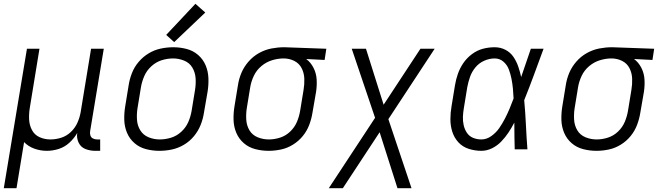

<svg xmlns="http://www.w3.org/2000/svg" viewBox="-25 -787 3501 1012"><path d="M-5 205H62L102 -38Q124 -15 156 -3.5Q188 8 222 8Q253 8 284.5 -2Q316 -12 341 -35Q366 -58 382 -86Q378 -59 389.5 -35Q401 -11 425.5 -1.5Q450 8 477 8H503V-52H487Q475 -52 465 -57Q455 -62 451.5 -73Q448 -84 450 -95L522 -530H455L400 -195Q395 -167 383 -140Q371 -113 348.5 -91.5Q326 -70 297.5 -61Q269 -52 241 -52Q210 -52 183.5 -64Q157 -76 143.5 -101.5Q130 -127 128.5 -157Q127 -187 132 -218L183 -530H117Z M815 8Q848 8 881 1Q914 -6 944.5 -24Q975 -42 997.5 -69.5Q1020 -97 1032.5 -128.5Q1045 -160 1050 -193L1069 -303Q1075 -339 1073.5 -375.5Q1072 -412 1058.5 -443.5Q1045 -475 1019 -497.5Q993 -520 958.5 -529Q924 -538 888 -538Q856 -538 822.5 -531Q789 -524 759 -506Q729 -488 706 -461Q683 -434 670.5 -402Q658 -370 653 -337L635 -227Q629 -191 630 -155Q631 -119 644.5 -87Q658 -55 684 -32.5Q710 -10 744.5 -1Q779 8 815 8ZM817 -52Q786 -52 758 -63.5Q730 -75 714.5 -100Q699 -125 697 -156Q695 -187 700 -218L718 -328Q723 -357 735.5 -386Q748 -415 772.5 -437.5Q797 -460 827 -469.5Q857 -479 887 -479Q917 -479 945.5 -467.5Q974 -456 989 -430.5Q1004 -405 1006 -374.5Q1008 -344 1003 -313L985 -203Q980 -173 967.5 -144Q955 -115 930.5 -92.5Q906 -70 876 -61Q846 -52 817 -52ZM893 -565 1057 -721 1005 -767 851 -603Z M1391 8Q1423 8 1456 1Q1489 -6 1519 -24.5Q1549 -43 1571 -70Q1593 -97 1605 -129Q1617 -161 1622 -193L1641 -303Q1646 -336 1644 -368.5Q1642 -401 1627.5 -429.5Q1613 -458 1589 -476L1686 -471L1695 -530L1474 -538H1473Q1440 -538 1406 -531.5Q1372 -525 1340.5 -507.5Q1309 -490 1285 -462.5Q1261 -435 1247.5 -403Q1234 -371 1229 -337L1211 -227Q1205 -191 1206 -155Q1207 -119 1220.5 -87Q1234 -55 1260 -32.5Q1286 -10 1320.5 -1Q1355 8 1391 8ZM1392 -52Q1361 -52 1333 -63.5Q1305 -75 1290 -100Q1275 -125 1273 -156Q1271 -187 1276 -218L1294 -328Q1299 -358 1313 -387.5Q1327 -417 1352.5 -438.5Q1378 -460 1409 -469.5Q1440 -479 1470 -479Q1500 -479 1526 -466Q1552 -453 1565 -427.5Q1578 -402 1579 -372Q1580 -342 1575 -313L1557 -203Q1552 -173 1540 -144.5Q1528 -116 1504.5 -93.5Q1481 -71 1451 -61.5Q1421 -52 1392 -52Z M1708 205H1782L1976 -90L2070 205H2144L2022 -159L2266 -530H2191L1997 -235L1904 -530H1829L1952 -166Z M2512 8Q2541 8 2568.5 -5.5Q2596 -19 2617.5 -41.5Q2639 -64 2655.5 -89Q2672 -114 2686 -141Q2686 -140 2686 -139V-134Q2686 -100 2686.5 -67Q2687 -34 2688 0H2755Q2750 -65 2747 -129.5Q2744 -194 2738 -259Q2765 -326 2790 -394Q2815 -462 2840 -530H2773Q2760 -493 2747.5 -455.5Q2735 -418 2722 -381Q2716 -409 2706.5 -436.5Q2697 -464 2681 -487.5Q2665 -511 2639 -524.5Q2613 -538 2582 -538Q2551 -538 2520.5 -530Q2490 -522 2463 -502Q2436 -482 2417.5 -455Q2399 -428 2388.5 -398Q2378 -368 2373 -337L2355 -227Q2349 -193 2349 -158.5Q2349 -124 2359 -92.5Q2369 -61 2391 -37Q2413 -13 2445.5 -2.5Q2478 8 2512 8ZM2512 -52Q2489 -52 2468.5 -60.5Q2448 -69 2436 -87Q2424 -105 2419 -127Q2414 -149 2415 -172Q2416 -195 2420 -218L2438 -328Q2443 -355 2452.5 -382Q2462 -409 2481 -432Q2500 -455 2527.5 -467Q2555 -479 2582 -479Q2609 -479 2628.5 -462Q2648 -445 2657 -421Q2666 -397 2671 -371.5Q2676 -346 2678.5 -320Q2681 -294 2682 -268Q2672 -241 2661 -214.5Q2650 -188 2636.5 -162Q2623 -136 2606.5 -112Q2590 -88 2565 -70Q2540 -52 2512 -52Z M3119 8Q3151 8 3184 1Q3217 -6 3247 -24.5Q3277 -43 3299 -70Q3321 -97 3333 -129Q3345 -161 3350 -193L3369 -303Q3374 -336 3372 -368.5Q3370 -401 3355.5 -429.5Q3341 -458 3317 -476L3414 -471L3423 -530L3202 -538H3201Q3168 -538 3134 -531.5Q3100 -525 3068.5 -507.5Q3037 -490 3013 -462.5Q2989 -435 2975.5 -403Q2962 -371 2957 -337L2939 -227Q2933 -191 2934 -155Q2935 -119 2948.5 -87Q2962 -55 2988 -32.5Q3014 -10 3048.5 -1Q3083 8 3119 8ZM3120 -52Q3089 -52 3061 -63.5Q3033 -75 3018 -100Q3003 -125 3001 -156Q2999 -187 3004 -218L3022 -328Q3027 -358 3041 -387.5Q3055 -417 3080.5 -438.5Q3106 -460 3137 -469.5Q3168 -479 3198 -479Q3228 -479 3254 -466Q3280 -453 3293 -427.5Q3306 -402 3307 -372Q3308 -342 3303 -313L3285 -203Q3280 -173 3268 -144.5Q3256 -116 3232.5 -93.5Q3209 -71 3179 -61.5Q3149 -52 3120 -52Z"/></svg>

Font: Iosevka Sparkle Light
Style: Italic
Weight: 300
Italic angle: -9°
Designer: Belleve Invis
Foundry: Belleve Invis
Version: Version 4.5.0; ttfautohint (v1.8.3)